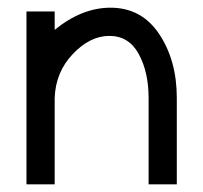

<svg xmlns="http://www.w3.org/2000/svg" viewBox="-20 -479 528 499"><path d="M439.5 0H366.2V-224.6Q366.2 -291.5 340.6 -338.6Q314.9 -385.7 264.2 -385.7Q213.9 -385.7 169.2 -338.6Q124.5 -291.5 122.1 -224.6V0H48.8V-449.2H122.1V-401.4Q192.9 -459 267.1 -459Q348.1 -459 393.8 -390.4Q439.5 -321.8 439.5 -224.6Z"/></svg>

Font: Catrinity
Style: Regular
Weight: 400
Designer: Alexander Lange
Foundry: High-Logic / Made with FontCreator
Version: Version 2.090;May 20, 2024;FontCreator 15.0.0.2974 64-bit